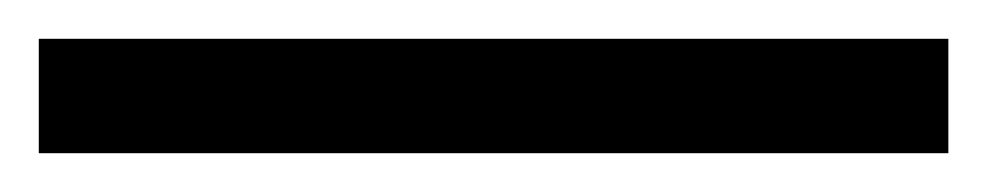

<svg xmlns="http://www.w3.org/2000/svg" viewBox="-25 63 509 99"><path d="M-5 142H464V83H-5Z"/></svg>

Font: Noto Serif Telugu Medium
Style: Regular
Weight: 500
Designer: Jelle Bosma - Monotype Design Team
Foundry: Monotype Imaging Inc.
Version: Version 2.005